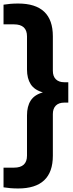

<svg xmlns="http://www.w3.org/2000/svg" viewBox="-36 -838 412 1088"><path d="M67 230Q43 230 22.2 228.2Q1.5 226.5 -16 223.5V112H43Q117 112 117 44V-184.5Q117 -235.5 138 -268.2Q159 -301 207 -314.5Q159 -328 138 -360.8Q117 -393.5 117 -444V-632Q117 -700 43 -700H-16V-811.5Q1.5 -814.5 22.2 -816.2Q43 -818 67 -818Q263.5 -818 263.5 -632.5V-437Q263.5 -405.5 280.5 -388.8Q297.5 -372 328 -372H351V-256.5H328Q297.5 -256.5 280.5 -239.8Q263.5 -223 263.5 -191.5V44.5Q263.5 230 67 230Z"/></svg>

Font: Encode Sans Semi Condensed
Style: Bold
Weight: 700
Width: 4
Designer: Multiple Designers
Foundry: Impallari Type
Version: Version 3.000; ttfautohint (v1.8.3) -l 8 -r 50 -G 200 -x 14 